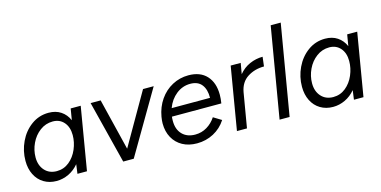

<svg xmlns="http://www.w3.org/2000/svg" viewBox="-72 -1093 2935 1479"><g transform="rotate(-15 1396.0 -354.0)"><path d="M409 -74Q374 -32 327.5 -10Q281 12 231 12Q174 12 130 -14.5Q86 -41 62 -89Q38 -137 38 -199Q38 -279 72 -351Q106 -423 167 -467.5Q228 -512 305 -512Q362 -512 402.5 -485Q443 -458 464 -410L479 -500H559L475 0H399ZM252 -61Q308 -61 351 -96Q394 -131 417.5 -186Q441 -241 441 -298Q441 -362 407.5 -400.5Q374 -439 319 -439Q262 -439 216.5 -405Q171 -371 145.5 -317Q120 -263 120 -205Q120 -141 156 -101Q192 -61 252 -61Z M638 -500H718L819 -88L1056 -500H1141L848 0H764Z M1133 -204Q1133 -227 1138 -257Q1151 -332 1191 -390Q1231 -448 1291 -480Q1351 -512 1420 -512Q1514 -512 1565 -456.5Q1616 -401 1616 -305Q1616 -273 1610 -237H1216Q1214 -225 1214 -203Q1214 -135 1252 -96Q1290 -57 1355 -57Q1406 -57 1448.5 -82.5Q1491 -108 1519 -151L1583 -112Q1545 -53 1484 -20.5Q1423 12 1351 12Q1285 12 1236 -15Q1187 -42 1160 -91Q1133 -140 1133 -204ZM1537 -301Q1538 -368 1508 -406.5Q1478 -445 1417 -445Q1355 -445 1305 -405.5Q1255 -366 1231 -301Z M1755 -500H1835L1820 -414Q1856 -458 1906 -480Q1956 -502 2010 -502L2001 -427Q1927 -427 1869.5 -390.5Q1812 -354 1798 -277L1751 0H1671Z M2133 -720H2213L2091 0H2011Z M2614 -74Q2579 -32 2532.5 -10Q2486 12 2436 12Q2379 12 2335 -14.5Q2291 -41 2267 -89Q2243 -137 2243 -199Q2243 -279 2277 -351Q2311 -423 2372 -467.5Q2433 -512 2510 -512Q2567 -512 2607.5 -485Q2648 -458 2669 -410L2684 -500H2764L2680 0H2604ZM2457 -61Q2513 -61 2556 -96Q2599 -131 2622.5 -186Q2646 -241 2646 -298Q2646 -362 2612.5 -400.5Q2579 -439 2524 -439Q2467 -439 2421.5 -405Q2376 -371 2350.5 -317Q2325 -263 2325 -205Q2325 -141 2361 -101Q2397 -61 2457 -61Z"/></g></svg>

Font: Oak Sans
Style: Italic
Weight: 400
Italic angle: -9.49998°
Foundry: Erik Kennedy, Walven
Version: Version 1.000